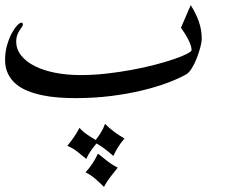

<svg xmlns="http://www.w3.org/2000/svg" viewBox="-20 -423 903 757"><path d="M366.2 182.6Q384.8 197.8 403.6 212.4Q422.4 227.1 444.3 237.8Q430.7 254.9 415.5 274.2Q400.4 293.5 390.1 314Q373 296.9 355.5 281.7Q337.9 266.6 317.4 256.3Q347.7 223.1 366.2 182.6ZM394 65.4Q410.6 82 429.7 96.2Q448.7 110.4 470.7 123Q456.5 139.6 445.8 156.7Q435.1 173.8 426.8 191.9Q411.1 177.7 394.3 164.8Q377.4 151.9 360.4 142.6Q348.6 156.7 338.1 171.6Q327.6 186.5 320.3 203.6Q303.2 189.5 285.4 175.3Q267.6 161.1 245.6 151.9Q259.8 134.8 271.7 117.2Q283.7 99.6 293.5 81.1Q305.7 95.2 322.3 106.7Q338.9 118.2 357.4 128.9Q368.7 114.7 378.4 98.6Q388.2 82.5 394 65.4ZM731.9 -402.8Q752.4 -370.6 763.9 -338.1Q775.4 -305.7 775.4 -269.5Q775.4 -257.8 770 -237.1Q764.6 -216.3 756.1 -194.3Q747.6 -172.4 736.3 -154.1Q725.1 -135.7 713.4 -129.4Q684.1 -112.8 639.6 -96.2Q595.2 -79.6 539.3 -66.2Q483.4 -52.7 417 -44.4Q350.6 -36.1 276.4 -36.1Q244.1 -36.1 210.9 -38.6Q177.7 -41 147 -47.4Q116.2 -53.7 89.4 -64.5Q62.5 -75.2 42.7 -92Q22.9 -108.9 11.5 -132.3Q0 -155.8 0 -187Q0 -217.8 7.8 -244.6Q15.6 -271.5 26.1 -291.3Q36.6 -311 47.4 -322.3Q58.1 -333.5 64 -333.5Q70.3 -333.5 70.3 -326.7Q70.3 -322.8 67.4 -318.4Q54.7 -301.3 49.3 -288.1Q43.9 -274.9 43.9 -259.3Q43.9 -228.5 63.7 -203.9Q83.5 -179.2 117.7 -162.1Q151.9 -145 198 -136Q244.1 -127 296.4 -127Q347.2 -127 399.4 -132.8Q451.7 -138.7 500.5 -147.7Q549.3 -156.7 592 -168Q634.8 -179.2 666.7 -190.2Q698.7 -201.2 717 -210.7Q735.4 -220.2 735.4 -225.6Q735.4 -233.9 731.7 -244.9Q728 -255.9 721.9 -267.8Q715.8 -279.8 708.3 -291.7Q700.7 -303.7 693.4 -313.5Z"/></svg>

Font: XB Niloofar
Style: Regular
Weight: 400
Designer: Behnam
Foundry: Irmug
Version: Version 7.201 2008